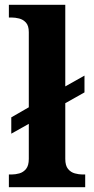

<svg xmlns="http://www.w3.org/2000/svg" viewBox="-20 -780 392 800"><path d="M17 0V-53H29Q44 -53 60.5 -57.5Q77 -62 88.5 -76Q100 -90 100 -118V-264L27 -223V-291L100 -333V-646Q100 -673 88 -686Q76 -699 59.5 -703Q43 -707 29 -707H17V-760H252V-420L332 -465V-395L252 -350V-118Q252 -90 263.5 -76Q275 -62 292 -57.5Q309 -53 323 -53H335V0Z"/></svg>

Font: Noto Naskh Arabic
Style: Bold
Weight: 700
Designer: Monotype Design Team, David Williams, Mohamad Dakak and Nizar Qandah
Foundry: Monotype Imaging Inc.
Version: Version 2.016